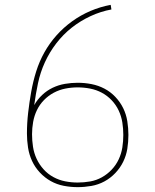

<svg xmlns="http://www.w3.org/2000/svg" viewBox="-20 -763 640 791"><path d="M300 8Q271 8 242.5 2.5Q214 -3 189 -17Q164 -31 144 -52.5Q124 -74 112 -100Q100 -126 95.5 -155Q91 -184 91 -213Q91 -256 96 -299Q101 -342 108.5 -384.5Q116 -427 129 -468.5Q142 -510 163 -547.5Q184 -585 213 -617.5Q242 -650 277.5 -675.5Q313 -701 353 -718Q393 -735 436 -743L439 -724Q395 -716 353 -696.5Q311 -677 275.5 -649Q240 -621 212 -584.5Q184 -548 165 -506.5Q146 -465 136.5 -420Q127 -375 121 -330Q134 -353 153.5 -371.5Q173 -390 197 -401.5Q221 -413 247.5 -417.5Q274 -422 300 -422Q329 -422 357 -416.5Q385 -411 410 -398Q435 -385 455 -364Q475 -343 487.5 -317.5Q500 -292 504.5 -263.5Q509 -235 509 -207Q509 -178 504.5 -150Q500 -122 487.5 -96.5Q475 -71 455 -50Q435 -29 410 -15.5Q385 -2 356.5 3Q328 8 300 8ZM300 -11Q326 -11 351.5 -15.5Q377 -20 399.5 -32.5Q422 -45 440 -64Q458 -83 469 -106.5Q480 -130 484 -155.5Q488 -181 488 -207Q488 -233 484 -258.5Q480 -284 469 -307.5Q458 -331 440 -350Q422 -369 399.5 -381Q377 -393 351.5 -398Q326 -403 300 -403Q274 -403 249 -398Q224 -393 201.5 -381Q179 -369 161 -350.5Q143 -332 132 -309Q121 -286 116.5 -260.5Q112 -235 112 -210Q112 -184 116 -158Q120 -132 131 -108.5Q142 -85 159.5 -65.5Q177 -46 200 -33.5Q223 -21 248.5 -16Q274 -11 300 -11Z"/></svg>

Font: Iosevka Curly Thin Extended
Style: Regular
Weight: 100
Width: 7
Monospace: yes
Designer: Belleve Invis
Foundry: Belleve Invis
Version: Version 11.1.0; ttfautohint (v1.8.3)